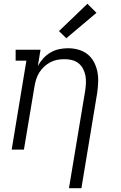

<svg xmlns="http://www.w3.org/2000/svg" viewBox="-20 -794 640 1019"><path d="M346 205 432 -312Q435 -332 436 -352.5Q437 -373 433.5 -392Q430 -411 421 -428.5Q412 -446 397 -458Q382 -470 362.5 -475Q343 -480 323 -480Q323 -480 323 -480Q323 -480 323 -480Q303 -480 284 -476.5Q265 -473 247 -463.5Q229 -454 214 -440Q199 -426 188.5 -409Q178 -392 172 -373Q166 -354 163 -335L107 0H42L120 -472H63V-530H195L181 -444Q193 -466 210 -484.5Q227 -503 248.5 -515.5Q270 -528 293.5 -533Q317 -538 341 -538Q369 -538 396 -530.5Q423 -523 444 -506.5Q465 -490 478 -466Q491 -442 496.5 -415Q502 -388 501 -359.5Q500 -331 496 -302L412 205ZM332 -591 293 -629 444 -774 492 -726Z"/></svg>

Font: Iosevka Curly Slab LtExObl
Style: Regular
Weight: 300
Width: 7
Italic angle: -9°
Monospace: yes
Designer: Belleve Invis
Foundry: Belleve Invis
Version: Version 11.1.0; ttfautohint (v1.8.3)